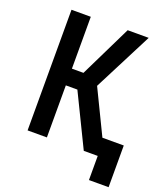

<svg xmlns="http://www.w3.org/2000/svg" viewBox="-151 -803 905 1047"><g transform="rotate(20 301.5 -280.0)"><path d="M82 0H194V-302H261L408 0H489V140H603V-102H479L355 -358L530 -700H408L261 -399H194V-700H82Z"/></g></svg>

Font: Finlandica Medium
Style: Regular
Weight: 500
Designer: Niklas Ekholm, Juho Hiilivirta, Jaakko Suomalainen
Foundry: Helsinki Type Studio
Version: Version 2.000;Glyphs 3.2 (3202)